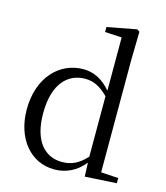

<svg xmlns="http://www.w3.org/2000/svg" viewBox="-120 -897 869 1004"><g transform="rotate(15 314.5 -395.0)"><path d="M432 10 603 0V-28L509 -34V-644L512 -796L498 -805L339 -775V-748L430 -743V-455C384 -509 334 -531 281 -531C151 -531 48 -424 48 -252C48 -93 140 15 267 15C330 15 386 -11 429 -65ZM428 -97C386 -51 347 -33 296 -33C205 -33 136 -102 136 -254C136 -418 212 -485 303 -485C348 -485 385 -467 428 -424Z"/></g></svg>

Font: Harano Aji Mincho K1
Style: Regular
Weight: 400
Foundry: Masamichi Hosoda
Version: HaranoAjiMinchoK1-Regular version 20230610;ttx 4.39.4